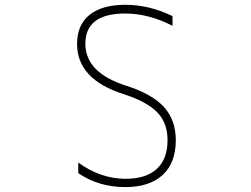

<svg xmlns="http://www.w3.org/2000/svg" viewBox="-20 -762 1040 794"><path d="M498 -742.2Q597.7 -742.2 693.4 -695.3V-655.3Q594.7 -706.1 498 -706.1Q333 -706.1 333 -581.1Q333 -460.9 502.9 -407.2Q609.4 -373 658.2 -319.3Q707 -265.6 707 -182.6Q707 -88.9 652.8 -38.6Q598.6 11.7 498 11.7Q388.7 11.7 303.7 -45.9V-89.8Q394.5 -23.4 498 -22.5Q584 -22.5 628.4 -63.5Q672.9 -104.5 672.9 -182.6Q672.9 -252.9 630.9 -296.9Q588.9 -340.8 493.2 -372.1Q297.9 -433.6 298.8 -581.1Q298.8 -659.2 350.6 -700.7Q402.3 -742.2 498 -742.2Z"/></svg>

Font: Gen Shin Gothic Monospace ExtraLight
Style: Regular
Weight: 200
Designer: [Source Han Sans]
Ryoko NISHIZUKA  (kana & ideographs); Paul D. Hunt (Latin, Greek & Cyrillic); Wenlong ZHANG  (bopomofo
Version: Version 1.002.20150607